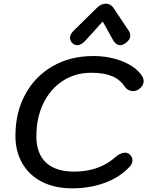

<svg xmlns="http://www.w3.org/2000/svg" viewBox="-20 -1015 812 1045"><path d="M64 -276Q64 -403 117.5 -501.5Q171 -600 267 -655Q363 -710 488 -710Q579 -710 653 -678.5Q727 -647 757 -595Q762 -583 762 -574Q762 -553 744 -536Q726 -519 704 -519Q691 -519 679.5 -525Q668 -531 661 -541Q634 -582 590 -600.5Q546 -619 477 -619Q390 -619 322 -575Q254 -531 216 -452.5Q178 -374 178 -274Q178 -179 230.5 -130Q283 -81 384 -81Q519 -81 607 -159Q635 -184 661 -184Q677 -184 689 -171.5Q701 -159 701 -142Q701 -123 683 -105Q630 -49 549.5 -19.5Q469 10 372 10Q279 10 209.5 -25Q140 -60 102 -125Q64 -190 64 -276ZM361 -809Q361 -828 380 -847L508 -973Q530 -995 557 -995Q569 -995 579.5 -989Q590 -983 597 -973L681 -847Q689 -834 689 -822Q689 -798 663 -780Q647 -769 634 -769Q613 -769 597 -794L539 -898L445 -794Q422 -769 400 -769Q387 -769 374 -780Q361 -793 361 -809Z"/></svg>

Font: Kodchasan SemiBold
Style: Italic
Weight: 600
Italic angle: -10°
Version: Version 1.000; ttfautohint (v1.6)